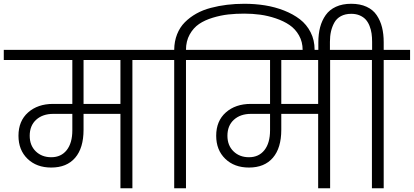

<svg xmlns="http://www.w3.org/2000/svg" viewBox="-49 -1007 2213 1027"><path d="M225.1 -166Q277.8 -166 307.9 -204.1Q337.9 -242.2 337.9 -310.1V-397.9H235.8Q179.2 -397.9 144.5 -366.5Q109.9 -335 109.9 -280.8Q109.9 -229 142.3 -197.5Q174.8 -166 225.1 -166ZM595.2 -451.2V-686H397.9V-451.2ZM-28.8 -686V-740.2H799.8V-686H659.2V0H595.2V-397.9H397.9V-313Q397.9 -215.3 353 -163.1Q308.1 -110.8 225.1 -110.8Q146.5 -110.8 98.1 -157.7Q49.8 -204.6 49.8 -280.8Q49.8 -359.9 101.3 -405.5Q152.8 -451.2 234.9 -451.2H337.9V-686Z M945.8 -686V0H882.8V-686H742.2V-740.2H882.8Q883.3 -786.1 898.2 -823.7Q913.1 -861.3 939.7 -887.9Q966.3 -914.6 1001 -934.1Q1035.6 -953.6 1078.4 -964.8Q1121.1 -976.1 1165.3 -981.4Q1209.5 -986.8 1257.8 -986.8Q1315.4 -986.8 1368.7 -978.3Q1421.9 -969.7 1470.5 -950.7Q1519 -931.6 1555.2 -903.8Q1591.3 -876 1612.5 -834.2Q1633.8 -792.5 1633.8 -741.2V-724.1H1569.8V-740.2Q1569.8 -783.2 1550.3 -817.6Q1530.8 -852.1 1499.5 -873.3Q1468.3 -894.5 1426.3 -908.7Q1384.3 -922.9 1342.8 -928.5Q1301.3 -934.1 1257.8 -934.1Q1212.4 -934.1 1172.4 -929.7Q1132.3 -925.3 1089.4 -912.4Q1046.4 -899.4 1015.9 -878.7Q985.4 -857.9 965.6 -822.5Q945.8 -787.1 945.8 -740.2H1086.9V-686Z M1282.7 -166Q1335.4 -166 1365.5 -204.1Q1395.5 -242.2 1395.5 -310.1V-397.9H1293.5Q1236.8 -397.9 1202.1 -366.5Q1167.5 -335 1167.5 -280.8Q1167.5 -229 1200 -197.5Q1232.4 -166 1282.7 -166ZM1652.8 -451.2V-686H1455.6V-451.2ZM1028.8 -686V-740.2H1857.4V-686H1716.8V0H1652.8V-397.9H1455.6V-313Q1455.6 -215.3 1410.6 -163.1Q1365.7 -110.8 1282.7 -110.8Q1204.1 -110.8 1155.8 -157.7Q1107.4 -204.6 1107.4 -280.8Q1107.4 -359.9 1158.9 -405.5Q1210.4 -451.2 1292.5 -451.2H1395.5V-686Z M1653.8 -724.1V-780.8Q1653.8 -825.2 1663.3 -861.3Q1672.9 -897.5 1693.1 -926.3Q1713.4 -955.1 1748 -970.9Q1782.7 -986.8 1829.6 -986.8Q1877 -986.8 1911.6 -970.9Q1946.3 -955.1 1965.8 -926Q1985.4 -897 1994.4 -861.1Q2003.4 -825.2 2003.4 -780.8V-740.2H2144.5V-686H2003.4V0H1940.4V-686H1799.8V-740.2H1941.4V-783.2Q1941.4 -807.1 1938.5 -827.9Q1935.5 -848.6 1927.7 -868.4Q1919.9 -888.2 1907.5 -902.1Q1895 -916 1875.2 -924.6Q1855.5 -933.1 1829.6 -933.1Q1797.9 -933.1 1774.7 -920.7Q1751.5 -908.2 1739.3 -886Q1727.1 -863.8 1721.4 -838.6Q1715.8 -813.5 1715.8 -783.2V-724.1Z"/></svg>

Font: SVN-Poppins Light
Style: Regular
Weight: 300
Designer: Ninad Kale (Devanagari), Jonny Pinhorn (Latin)
Foundry: Indian Type Foundry
Version: Version 3.002 2017